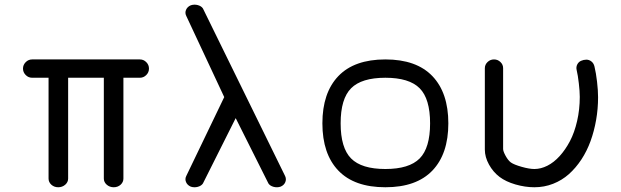

<svg xmlns="http://www.w3.org/2000/svg" viewBox="-20 -789 2617 809"><path d="M115.5 -461.4Q99.6 -461.4 88.3 -472.9Q76.9 -484.4 76.9 -500Q76.9 -515.6 88.3 -527.1Q99.6 -538.6 115.5 -538.6H569.3Q585 -538.6 596.3 -527.2Q607.7 -515.9 607.7 -500Q607.7 -484.1 596.3 -472.8Q585 -461.4 569.3 -461.4H500V-36.6Q500 -21.5 488.2 -10.7Q476.3 0 459.2 0Q442.1 0 429.8 -10.7Q417.5 -21.5 417.5 -36.6V-461.4H267.1V-36.6Q267.1 -21.5 254.8 -10.7Q242.4 0 225.3 0Q208.3 0 196.4 -10.7Q184.6 -21.5 184.6 -36.6V-461.4Z M784.2 -766.8Q798.6 -771.5 813.5 -767.5Q828.4 -763.4 835 -753.4L1181.4 -47.1Q1187.5 -33.9 1181.9 -21Q1176.3 -8.1 1161.9 -2.4Q1147.5 2.2 1132.6 -1.8Q1117.7 -5.9 1111.1 -15.9L973.1 -291.3L835 -15.9Q828.4 -5.9 813.5 -1.8Q798.6 2.2 784.2 -2.4Q769.8 -8.3 764 -21.5Q758.3 -34.7 764.9 -47.6L924.8 -379.9L764.9 -721.7Q758.3 -734.6 764 -747.8Q769.8 -761 784.2 -766.8Z M1748.2 -417.1Q1704.1 -461.4 1603.8 -461.4Q1503.4 -461.4 1459.4 -417.1Q1415.3 -372.8 1415.3 -269.3Q1415.3 -165.8 1459.4 -121.3Q1503.4 -76.9 1603.8 -76.9Q1704.1 -76.9 1748.2 -121.3Q1792.2 -165.8 1792.2 -269.3Q1792.2 -372.8 1748.2 -417.1ZM1801.9 -70.3Q1734.6 0 1603.8 0Q1472.9 0 1405.6 -70.3Q1338.4 -140.6 1338.4 -269.3Q1338.4 -397.9 1405.6 -468.3Q1472.9 -538.6 1603.8 -538.6Q1734.6 -538.6 1801.9 -468.3Q1869.1 -397.9 1869.1 -269.3Q1869.1 -140.6 1801.9 -70.3Z M2422.9 -380.9Q2422.9 -403.8 2418.9 -438Q2415 -472.2 2409.9 -493.2Q2406.7 -506.3 2412.2 -517.2Q2417.7 -528.1 2428.2 -532.7Q2438.7 -537.4 2450.3 -537.6Q2461.9 -537.8 2471.8 -530.2Q2481.7 -522.5 2484.9 -508.5Q2491.5 -481.2 2495.7 -444.6Q2500 -408 2500 -378.9Q2500 -330.6 2491.8 -283.7Q2483.6 -236.8 2468.4 -194.7Q2453.1 -152.6 2429.7 -116.9Q2406.2 -81.3 2377.1 -55.3Q2347.9 -29.3 2310.5 -14.6Q2273.2 0 2231.7 0Q2192.6 0 2151.9 -11.8Q2111.1 -23.7 2085 -43.5Q2057.9 -64 2040.4 -95.6Q2022.9 -127.2 2022.9 -158.7V-501.5Q2022.9 -516.6 2034.3 -527.6Q2045.7 -538.6 2061.5 -538.6Q2077.1 -538.6 2088.5 -527.8Q2099.9 -517.1 2099.9 -502V-161.1Q2099.9 -151.4 2110.4 -132.3Q2120.8 -113.3 2132.6 -104.5Q2145.8 -95.2 2177.9 -86.1Q2210 -76.9 2231.7 -76.9Q2258.8 -76.9 2286.3 -90.7Q2313.7 -104.5 2338.1 -131.3Q2362.5 -158.2 2381.6 -194.5Q2400.6 -230.7 2411.7 -279.2Q2422.9 -327.6 2422.9 -380.9Z"/></svg>

Font: Tecnico
Style: Grueso
Weight: 700
Version: Version 1.3